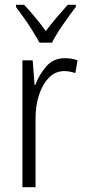

<svg xmlns="http://www.w3.org/2000/svg" viewBox="-20 -785 356 805"><path d="M252 -541Q265 -541 279 -539Q293 -537 305 -532L296 -479Q286 -482 274 -484.5Q262 -487 249 -487Q212 -487 184.5 -458.5Q157 -430 142.5 -383.5Q128 -337 129 -282V0H74V-532H117L125 -429H128Q144 -472 174 -506.5Q204 -541 252 -541ZM146 -606Q133 -629 116 -656.5Q99 -684 80.5 -710Q62 -736 47 -756V-765H81Q102 -743 126.5 -713.5Q151 -684 172 -655Q195 -685 216.5 -710.5Q238 -736 264 -765H298V-756Q274 -725 244.5 -682.5Q215 -640 198 -606Z"/></svg>

Font: Noto Sans Lao Looped Condensed Light
Style: Regular
Weight: 300
Width: 3
Designer: Mark Frömberg, Ben Mitchell
Foundry: The Fontpad Ltd
Version: Version 1.002; ttfautohint (v1.8.4.7-5d5b)